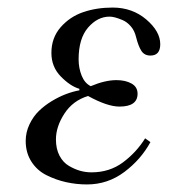

<svg xmlns="http://www.w3.org/2000/svg" viewBox="-20 -476 474 508"><path d="M48 -103Q48 -126 58 -147Q68 -168 83 -182.5Q98 -197 117 -208.5Q136 -220 154.5 -227Q173 -234 190 -237V-241Q166 -248 141 -273.5Q116 -299 116 -336Q116 -376 140.5 -404Q165 -432 200.5 -444Q236 -456 278 -456Q330 -456 367 -424.5Q404 -393 404 -359Q404 -329 378 -329Q362 -329 354 -341.5Q346 -354 340 -378Q336 -395 326 -406.5Q316 -418 304 -423Q292 -428 284 -430Q276 -432 270 -432Q238 -432 213 -403Q188 -374 188 -319Q188 -296 196 -276Q204 -256 220 -248Q258 -264 288 -264Q312 -264 328 -255Q344 -246 344 -228Q344 -194 296 -194Q264 -194 213 -222Q173 -210 150.5 -175.5Q128 -141 128 -107Q128 -82 137.5 -64Q147 -46 162.5 -37Q178 -28 192.5 -24Q207 -20 222 -20Q270 -20 305.5 -46.5Q341 -73 364 -110L378 -100Q353 -54 309 -21Q265 12 210 12Q182 12 155 6Q128 0 103 -12.5Q78 -25 63 -48.5Q48 -72 48 -103Z"/></svg>

Font: Old Standard TT
Style: Italic
Weight: 400
Italic angle: -15.2°
Designer: Alexey Kryukov <alexios@thessalonica.org.ru>
Version: Version 2.2